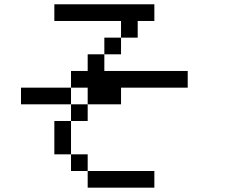

<svg xmlns="http://www.w3.org/2000/svg" viewBox="-20 -866 1040 886"><path d="M230.8 -846.2H692.3V-769.2H615.4V-692.3H538.5V-615.4H461.5V-538.5H846.2V-461.5H538.5V-384.6H384.6V-307.7H307.7V-153.8H384.6V-76.9H307.7V-153.8H230.8V-307.7H307.7V-384.6H76.9V-461.5H307.7V-384.6H384.6V-461.5H307.7V-538.5H384.6V-615.4H461.5V-692.3H538.5V-769.2H230.8ZM384.6 -76.9H692.3V0H384.6Z"/></svg>

Font: Mintsoda - Lime Green 13x16
Style: Regular
Weight: 400
Designer: Mintsoda-15
Version: Version 1.0